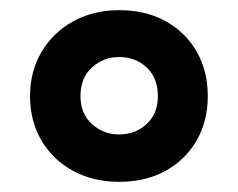

<svg xmlns="http://www.w3.org/2000/svg" viewBox="-20 -744 468 377"><path d="M214 -387Q163 -387 123.5 -408.5Q84 -430 61.5 -468Q39 -506 39 -555Q39 -604 61.5 -642Q84 -680 123.5 -702Q163 -724 214 -724Q266 -724 305 -702.5Q344 -681 366 -643Q388 -605 388 -555Q388 -506 366 -468Q344 -430 305 -408.5Q266 -387 214 -387ZM214 -480Q246 -480 268 -500.5Q290 -521 290 -555Q290 -591 268 -611.5Q246 -632 214 -632Q183 -632 160.5 -611.5Q138 -591 138 -555Q138 -521 160.5 -500.5Q183 -480 214 -480Z"/></svg>

Font: Noto Sans Sora Sompeng
Style: Bold
Weight: 700
Designer: Monotype Design Team. David Williams.
Foundry: Monotype Imaging Inc.
Version: Version 2.101